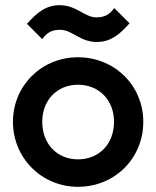

<svg xmlns="http://www.w3.org/2000/svg" viewBox="-20 -711 603 741"><path d="M281 10C423 10 533 -100 533 -241C533 -381 422 -490 281 -490C140 -490 30 -380 30 -241C30 -101 141 10 281 10ZM84 -619 143 -560C161 -584 178 -596 212 -596C259 -596 288 -549 354 -549C406 -549 441 -577 480 -621L421 -680C403 -656 386 -644 352 -644C306 -644 276 -691 210 -691C158 -691 123 -663 84 -619ZM143 -241C143 -324 200 -384 281 -384C362 -384 420 -325 420 -241C420 -156 363 -96 281 -96C200 -96 143 -156 143 -241Z"/></svg>

Font: MV Cash Medium
Style: Regular
Weight: 500
Designer: Rodrigo Fuenzalida
Foundry: fragTYPE
Version: Version 1.100;Glyphs 3.1.2 (3151)